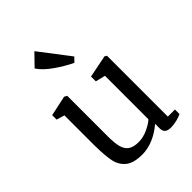

<svg xmlns="http://www.w3.org/2000/svg" viewBox="-249 -991 1129 1129"><g transform="rotate(-45 315.5 -426.0)"><path d="M175 -796 246 -869 390 -681 364 -654Q313 -678 257 -717Q201 -756 175 -796ZM54 -492V-529L180 -556L197 -547V-211Q197 -154 205.5 -121.5Q214 -89 237 -73Q260 -57 302 -57Q341 -57 381 -76Q421 -95 437 -112V-473L376 -488V-528L516 -556L529 -548V-42H588V-4Q573 4 546 10.5Q519 17 497 17Q446 17 446 -25V-65Q404 -29 357.5 -9.5Q311 10 266 10Q193 10 158.5 -19Q124 -48 114.5 -95Q105 -142 104 -225V-477Z"/></g></svg>

Font: Martel DemiBold
Style: Regular
Weight: 600
Designer: Dan Reynolds
Foundry: Dan Reynolds
Version: Version 1.001; ttfautohint (v1.1) -l 5 -r 5 -G 72 -x 0 -D la